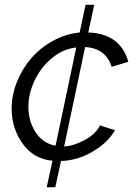

<svg xmlns="http://www.w3.org/2000/svg" viewBox="-20 -665 580 805"><path d="M175.8 120.1 200.2 8.8Q122.1 2.4 75.4 -62Q28.8 -126.5 28.8 -210.9Q28.8 -266.1 50.8 -321Q72.8 -376 110.1 -419.7Q147.5 -463.4 200.9 -493.2Q254.4 -522.9 314 -528.8L338.9 -645H375L350.1 -528.8Q484.4 -524.4 518.1 -405.8L448.2 -384.8Q423.3 -462.9 336.9 -467.8L249 -50.8Q289.6 -53.2 335.9 -78.4Q382.3 -103.5 398.9 -139.2L461.9 -119.1Q439 -78.6 397 -48.1Q355 -17.6 313.2 -3.9Q271.5 9.8 235.8 9.8L211.9 120.1ZM212.9 -54.2 299.8 -465.8Q244.6 -460.4 197.5 -421.1Q150.4 -381.8 124.8 -326.9Q99.1 -272 99.1 -217.8Q99.1 -155.8 130.1 -109.4Q161.1 -63 212.9 -54.2Z"/></svg>

Font: Rawline
Style: Italic
Weight: 400
Italic angle: -12°
Designer: Matt McInerney, Pablo Impallari, Rodrigo Fuenzalida
Foundry: Matt McInerney, Pablo Impallari, Rodrigo Fuenzalida
Version: Version 4.020;PS 004.020;hotconv 1.0.88;makeotf.lib2.5.64775